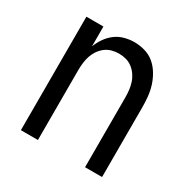

<svg xmlns="http://www.w3.org/2000/svg" viewBox="-126 -645 752 762"><g transform="rotate(30 250.0 -264.0)"><path d="M64 0V-520H142V-429Q150 -450 163 -469Q176 -488 194.5 -502Q213 -516 235.5 -522Q258 -528 280 -528Q305 -528 329 -521Q353 -514 371.5 -498.5Q390 -483 403 -461.5Q416 -440 423.5 -416.5Q431 -393 433.5 -368.5Q436 -344 436 -320V0H358V-320Q358 -337 356 -353.5Q354 -370 349 -385.5Q344 -401 334.5 -415Q325 -429 312 -439Q299 -449 283 -453.5Q267 -458 250 -458Q233 -458 217 -453.5Q201 -449 188 -439Q175 -429 165.5 -415Q156 -401 151 -385.5Q146 -370 144 -353.5Q142 -337 142 -320V0Z"/></g></svg>

Font: Iosevka Term SS14
Style: Regular
Weight: 400
Monospace: yes
Designer: Belleve Invis
Foundry: Belleve Invis
Version: Version 24.1.1; ttfautohint (v1.8.4)